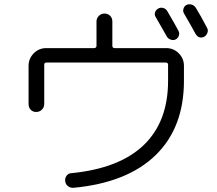

<svg xmlns="http://www.w3.org/2000/svg" viewBox="-20 -858 1040 922"><path d="M783.2 -804.7Q825.2 -733.4 836.9 -710Q842.8 -699.2 838.9 -687Q835 -674.8 824.2 -668.9Q813.5 -663.1 800.3 -667.5Q787.1 -671.9 781.2 -682.6Q751 -736.3 727.5 -776.4Q720.7 -787.1 724.6 -798.8Q728.5 -810.5 739.7 -816.9Q751 -823.2 763.7 -819.8Q776.4 -816.4 783.2 -804.7ZM919.9 -821.3Q946.3 -778.3 974.6 -723.6Q980.5 -712.9 976.1 -700.7Q971.7 -688.5 960.9 -681.6Q933.6 -668.9 918 -697.3Q898.4 -733.4 864.3 -792Q857.4 -802.7 860.8 -815.4Q864.3 -828.1 875 -834Q886.7 -839.8 899.9 -835.9Q913.1 -832 919.9 -821.3ZM117.2 -358.4V-542Q117.2 -577.1 142.1 -602.1Q167 -627 202.1 -627H431.6Q442.4 -627 443.4 -637.7V-754.9Q443.4 -770.5 454.6 -781.7Q465.8 -793 481.9 -793Q498 -793 508.8 -782.2Q519.5 -771.5 519.5 -754.9V-637.7Q519.5 -627 531.2 -627H778.3Q813.5 -627 838.4 -602.1Q863.3 -577.1 863.3 -542V-469.7Q863.3 -245.1 727.1 -112.8Q590.8 19.5 333 43.9Q318.4 44.9 306.6 36.1Q294.9 27.3 293 11.7Q291 -2 299.3 -13.7Q307.6 -25.4 322.3 -26.4Q552.7 -48.8 669.9 -161.1Q787.1 -273.4 787.1 -469.7V-546.9Q787.1 -557.6 775.4 -557.6H203.1Q192.4 -557.6 192.4 -546.9V-358.4Q192.4 -342.8 181.2 -331.5Q169.9 -320.3 153.8 -320.3Q137.7 -320.3 127.4 -331.1Q117.2 -341.8 117.2 -358.4Z"/></svg>

Font: Rounded-X Mgen+ 1mn regular
Style: Regular
Weight: 400
Designer: [Source Han Sans]
Ryoko NISHIZUKA  (kana & ideographs); Paul D. Hunt (Latin, Greek & Cyrillic); Wenlong ZHANG  (bopomofo
Version: Version 1.059.20150602